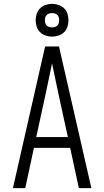

<svg xmlns="http://www.w3.org/2000/svg" viewBox="-20 -976 540 996"><path d="M47 0H111L156 -209H344L389 0H454L286 -735H214ZM168 -265 217 -490Q225 -529 233.5 -568.5Q242 -608 250 -647Q258 -608 266.5 -568.5Q275 -529 283 -490L332 -265ZM250 -786Q267 -786 283.5 -791.5Q300 -797 312.5 -809Q325 -821 330 -837.5Q335 -854 335 -871Q335 -888 330 -904.5Q325 -921 312.5 -933Q300 -945 283.5 -950.5Q267 -956 250 -956Q233 -956 216.5 -950.5Q200 -945 188 -933Q176 -921 170.5 -904.5Q165 -888 165 -871Q165 -854 170.5 -837.5Q176 -821 188 -809Q200 -797 216.5 -791.5Q233 -786 250 -786ZM250 -834Q243 -834 235.5 -836Q228 -838 222.5 -843.5Q217 -849 215 -856.5Q213 -864 213 -871Q213 -879 215 -886Q217 -893 222.5 -898.5Q228 -904 235.5 -906Q243 -908 250 -908Q258 -908 265 -906Q272 -904 277.5 -898.5Q283 -893 285 -886Q287 -879 287 -871Q287 -864 285 -856.5Q283 -849 277.5 -843.5Q272 -838 265 -836Q258 -834 250 -834Z"/></svg>

Font: Iosevka SS09 Light
Style: Regular
Weight: 300
Monospace: yes
Designer: Belleve Invis
Foundry: Belleve Invis
Version: Version 5.2.1; ttfautohint (v1.8.3)